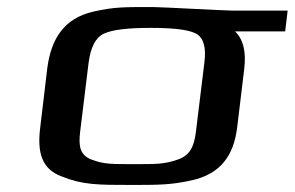

<svg xmlns="http://www.w3.org/2000/svg" viewBox="-20 -514 835 544"><path d="M415 -494C336 -494 305 -495 244 -481C162 -462 125 -405 114 -321L94 -153C85 -82 98 -35 155 -14C215 10 257 10 353 10C429 10 464 10 523 -3C604 -21 642 -72 652 -153L672 -319C678 -368 669 -403 646 -425H788L795 -484H637C616 -484 437 -494 415 -494ZM535 -140C530 -100 519 -74 484 -62C444 -48 419 -49 360 -49C300 -49 275 -48 239 -62C207 -74 202 -100 207 -140L231 -336C237 -381 251 -408 275 -419C299 -430 343 -435 407 -435C471 -435 514 -430 535 -419C556 -408 565 -381 559 -336Z"/></svg>

Font: Gamestation Extended
Style: Italic
Weight: 400
Width: 7
Designer: Jonas Hecksher
Foundry: Jonas Hecksher, Playtypeª, e-types AS
Version: Version 1.003